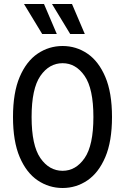

<svg xmlns="http://www.w3.org/2000/svg" viewBox="-20 -930 625 960"><path d="M45 -345Q45 -467 78.5 -545.5Q112 -624 168.5 -662Q225 -700 293 -700Q361 -700 417 -662Q473 -624 506.5 -545.5Q540 -467 540 -345Q540 -223 506.5 -144.5Q473 -66 417 -28Q361 10 293 10Q225 10 168.5 -28Q112 -66 78.5 -144.5Q45 -223 45 -345ZM138 -345Q138 -203 182 -139.5Q226 -76 293 -76Q359 -76 403 -139.5Q447 -203 447 -345Q447 -487 403 -550.5Q359 -614 293 -614Q226 -614 182 -550.5Q138 -487 138 -345ZM100 -910H200L264 -760H191ZM240 -910H340L404 -760H331Z"/></svg>

Font: Radio Canada Condensed
Style: Regular
Weight: 400
Width: 3
Designer: Charles Daoud, Etienne Aubert Bonn, Alexandre Saumier Demers, Jacques Le Bailly
Foundry: Radio-Canada
Version: Version 2.104; ttfautohint (v1.8.4.7-5d5b);gftools[0.9.28.de